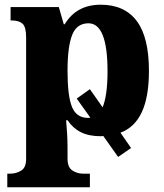

<svg xmlns="http://www.w3.org/2000/svg" viewBox="-20 -566 698 816"><path d="M492 -2 537 63 482 101 419 12 409 13Q358 13 324 -4Q290 -21 267 -55H261Q267 9 267 60V108Q267 145 287.5 158.5Q308 172 333 172H362V230H11V172H24Q49 172 70 159Q91 146 91 110V-408Q91 -451 76 -465Q61 -479 31 -479H25V-536H230L251 -463H255Q305 -546 408 -546Q509 -546 561 -477Q613 -408 613 -265Q613 -155 583 -90Q553 -25 492 -2ZM416 -110Q437 -160 437 -263Q437 -467 356 -467Q306 -467 286.5 -417Q267 -367 267 -265Q267 -158 286 -111.5Q305 -65 354 -65Q361 -65 364 -66L306 -147L362 -187Z"/></svg>

Font: Noto Serif ExtraBold
Style: Regular
Weight: 800
Designer: Monotype Design Team
Foundry: Monotype Imaging Inc.
Version: Version 1.001